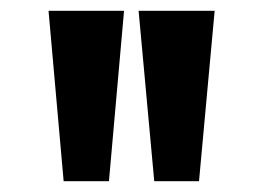

<svg xmlns="http://www.w3.org/2000/svg" viewBox="-20 -728 486 356"><path d="M182 -392 210 -708H70L98 -392ZM266 -392H349L378 -708H237Z"/></svg>

Font: Falling Sky
Style: SeBd
Weight: 600
Designer: Paul D. Hunt
Foundry: Adobe Systems Incorporated
Version: Version 1.02